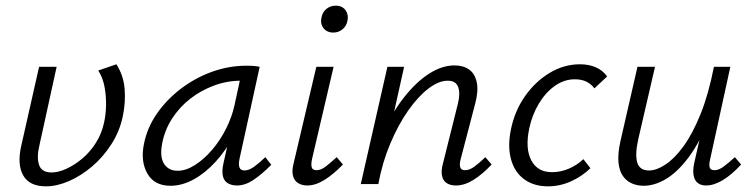

<svg xmlns="http://www.w3.org/2000/svg" viewBox="-20 -650 2661 678"><path d="M142 8Q84 8 62 -30.5Q40 -69 55 -135L118 -414H180L119 -136Q109 -94 118 -67.5Q127 -41 162 -41Q186 -41 214.5 -54Q243 -67 270.5 -90Q298 -113 318.5 -145.5Q339 -178 347 -215Q354 -245 354.5 -278.5Q355 -312 349 -344Q343 -376 327 -401L391 -423Q416 -384 420 -337Q424 -290 414 -241Q403 -187 373.5 -141Q344 -95 305 -62Q266 -29 223.5 -10.5Q181 8 142 8Z M582 6Q525 6 500.5 -37Q476 -80 488 -140Q499 -198 533.5 -248Q568 -298 618.5 -336.5Q669 -375 728.5 -396.5Q788 -418 851 -418Q866 -418 877 -417Q888 -416 897 -414L826 -90Q817 -48 843 -48Q859 -48 877 -61Q895 -74 917 -95L938 -68Q903 -33 874 -14Q845 5 817 5Q798 5 784.5 -3Q771 -11 767 -28.5Q763 -46 769 -73L807 -243L844 -277Q832 -221 805 -170Q778 -119 741.5 -79Q705 -39 664 -16.5Q623 6 582 6ZM607 -47Q637 -47 669 -67.5Q701 -88 729.5 -121.5Q758 -155 778.5 -196Q799 -237 808 -278L832 -389L865 -362Q858 -364 849 -364.5Q840 -365 831 -365Q782 -365 736 -348Q690 -331 652 -301.5Q614 -272 587.5 -231Q561 -190 552 -140Q544 -94 560 -70.5Q576 -47 607 -47Z M1065 5Q1046 5 1032.5 -3.5Q1019 -12 1014.5 -29.5Q1010 -47 1017 -74L1097 -414H1158L1082 -89Q1078 -71 1080.5 -60Q1083 -49 1098 -49Q1113 -49 1129.5 -61.5Q1146 -74 1169 -95L1191 -69Q1157 -34 1125.5 -14.5Q1094 5 1065 5ZM1157 -535Q1142 -535 1131.5 -542Q1121 -549 1116.5 -561Q1112 -573 1115 -587Q1118 -606 1132 -618Q1146 -630 1166 -630Q1181 -630 1191 -623Q1201 -616 1205.5 -604Q1210 -592 1207 -577Q1204 -559 1190 -547Q1176 -535 1157 -535Z M1590 5Q1571 5 1558 -3Q1545 -11 1541 -28.5Q1537 -46 1544 -72L1597 -284Q1606 -320 1598 -342.5Q1590 -365 1561 -365Q1529 -365 1492.5 -337Q1456 -309 1421 -259Q1386 -209 1358 -142.5Q1330 -76 1316 0H1271Q1294 -97 1329 -174.5Q1364 -252 1407 -306.5Q1450 -361 1495.5 -390Q1541 -419 1585 -419Q1616 -419 1636.5 -404.5Q1657 -390 1663.5 -359.5Q1670 -329 1658 -284L1607 -89Q1602 -71 1605 -60Q1608 -49 1622 -49Q1638 -49 1655 -61.5Q1672 -74 1694 -95L1716 -69Q1683 -34 1651.5 -14.5Q1620 5 1590 5ZM1254 0 1348 -414H1407L1315 0Z M1915 8Q1865 8 1831 -17Q1797 -42 1784.5 -87.5Q1772 -133 1784 -192Q1797 -257 1833 -309Q1869 -361 1920 -392Q1971 -423 2028 -423Q2059 -423 2083.5 -412.5Q2108 -402 2124 -380L2079 -338Q2067 -354 2050 -362Q2033 -370 2010 -370Q1972 -370 1939 -346.5Q1906 -323 1882.5 -283.5Q1859 -244 1849 -197Q1834 -126 1856 -84Q1878 -42 1929 -42Q1960 -42 1989 -54.5Q2018 -67 2040 -88L2065 -56Q2035 -27 1996 -9.5Q1957 8 1915 8Z M2253 6Q2231 6 2212 -2Q2193 -10 2180 -28Q2167 -46 2164 -76.5Q2161 -107 2171 -152L2231 -414H2293L2234 -159Q2222 -106 2230 -77Q2238 -48 2272 -48Q2298 -48 2330 -69Q2362 -90 2394 -134Q2426 -178 2454 -247.5Q2482 -317 2501 -414H2538Q2514 -302 2481 -222Q2448 -142 2409.5 -91.5Q2371 -41 2331 -17.5Q2291 6 2253 6ZM2473 5Q2456 5 2444.5 -3.5Q2433 -12 2429.5 -29.5Q2426 -47 2431 -72L2508 -414H2559L2488 -89Q2483 -69 2486 -59Q2489 -49 2503 -49Q2518 -49 2535 -61.5Q2552 -74 2575 -95L2597 -69Q2564 -33 2532.5 -14Q2501 5 2473 5Z"/></svg>

Font: Ysabeau Office
Style: Italic
Weight: 400
Italic angle: -12°
Designer: Christian Thalmann (Catharsis Fonts)
Version: Version 2.001;gftools[0.9.30]; featfreeze: tnum,lnum,ss02